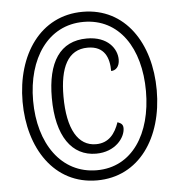

<svg xmlns="http://www.w3.org/2000/svg" viewBox="-52 -775 780 834"><g transform="rotate(-5 337.5 -357.5)"><path d="M338 10C522 10 630 -151 630 -358C630 -563 524 -725 339 -725C154 -725 45 -563 45 -358C45 -156 151 10 338 10ZM341 -34C186 -34 91 -172 91 -359C91 -542 183 -681 339 -681C494 -681 583 -545 583 -358C583 -172 495 -34 341 -34ZM344 -106C428 -106 472 -165 472 -206C472 -222 464 -228 448 -234C431 -185 403 -147 347 -147C269 -147 224 -223 224 -366C224 -491 260 -568 347 -568C421 -568 440 -515 440 -458C460 -458 477 -474 477 -505C477 -552 438 -608 347 -608C229 -608 173 -519 173 -364C173 -196 239 -106 344 -106Z"/></g></svg>

Font: Noto Serif Bengali ExtraCondensed Medium
Style: Regular
Weight: 500
Width: 2
Designer: Juan Bruce, Universal Thirst, Indian Type Foundry and the Monotype Design Team.
Foundry: Monotype Imaging Inc.
Version: Version 2.003